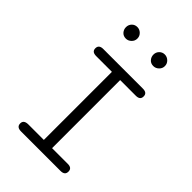

<svg xmlns="http://www.w3.org/2000/svg" viewBox="-241 -913 1007 1007"><g transform="rotate(45 262.5 -409.5)"><path d="M83 -26.9Q83 -52.7 116.2 -53.2H231.9V-558.1H115.2Q83 -558.1 83 -584Q83 -610.8 115.2 -610.8H409.2Q441.4 -610.8 440.9 -584Q440.9 -558.1 409.2 -558.1H293V-53.2H410.2Q440.9 -53.2 440.9 -26.9Q440.9 0 409.2 0H116.2Q83 0 83 -26.9ZM118.2 -775.9Q118.2 -793.9 130.1 -806.4Q142.1 -818.8 160.2 -818.8Q177.2 -818.8 190.2 -806.4Q203.1 -793.9 203.1 -775.9Q203.1 -757.8 189.9 -745.4Q176.8 -732.9 160.2 -732.9Q141.1 -732.9 129.6 -745.8Q118.2 -758.8 118.2 -775.9ZM321.8 -775.9Q321.8 -793.9 334 -806.4Q346.2 -818.8 363.8 -818.8Q380.9 -818.8 394 -806.4Q407.2 -793.9 407.2 -775.9Q407.2 -757.8 394 -745.4Q380.9 -732.9 363.8 -732.9Q344.7 -732.9 333.3 -745.8Q321.8 -758.8 321.8 -775.9Z"/></g></svg>

Font: CMU Typewriter Text
Style: Light
Weight: 200
Version: Version 0.7.0